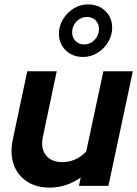

<svg xmlns="http://www.w3.org/2000/svg" viewBox="-20 -845 624 873"><path d="M205 8Q144 8 101.5 -20.5Q59 -49 42 -98Q25 -147 38 -210L104 -521H238L175 -223Q164 -171 188.5 -139.5Q213 -108 263 -108Q295 -108 322.5 -120.5Q350 -133 372 -156L450 -521H584L473 0H339L347 -38Q282 8 205 8ZM358 -586Q310 -586 279 -616Q248 -646 248 -692Q248 -727 266.5 -757.5Q285 -788 315 -806.5Q345 -825 379 -825Q428 -825 459 -795Q490 -765 490 -719Q490 -684 471.5 -653.5Q453 -623 423 -604.5Q393 -586 358 -586ZM362 -643Q390 -643 410 -663.5Q430 -684 430 -713Q430 -737 415 -752.5Q400 -768 376 -768Q348 -768 328 -747.5Q308 -727 308 -698Q308 -674 323.5 -658.5Q339 -643 362 -643Z"/></svg>

Font: Red Hat Display ExtraBold
Style: Italic
Weight: 800
Italic angle: -12°
Designer: Pentagram, MCKL
Foundry: Pentagram, MCKL
Version: Version 1.023